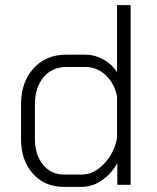

<svg xmlns="http://www.w3.org/2000/svg" viewBox="-20 -720 610 748"><path d="M62 -179V-313Q62 -400 110.5 -453.5Q159 -507 238 -507H314Q349 -507 382.5 -488.5Q416 -470 436 -439V-700H489V0H437V-84Q412 -41 375.5 -16.5Q339 8 299 8H228Q154 8 108 -43.5Q62 -95 62 -179ZM298 -40Q345 -40 385 -81.5Q425 -123 436 -182V-344Q426 -395 392 -427Q358 -459 313 -459H239Q183 -459 149.5 -419Q116 -379 116 -313V-179Q116 -117 147.5 -78.5Q179 -40 229 -40Z"/></svg>

Font: Bai Jamjuree Light
Style: Regular
Weight: 300
Designer: Katatrad Aksorn Co.,Ltd.
Foundry: Cadson Demak Co.,Ltd.
Version: Version 1.000; ttfautohint (v1.6)